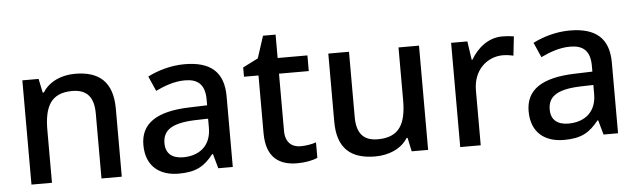

<svg xmlns="http://www.w3.org/2000/svg" viewBox="-45 -820 3286 989"><g transform="rotate(-5 1598.0 -325.0)"><path d="M356 -549C288 -549 223 -523 188 -467H182L167 -539H83V0H189V-272C189 -394 224 -462 334 -462C410 -462 445 -420 445 -336V0H550V-351C550 -490 481 -549 356 -549Z M922 -549C850 -549 782 -528 731 -502L765 -425C811 -447 862 -466 917 -466C982 -466 1020 -437 1020 -358V-328L928 -325C757 -320 675 -263 675 -153C675 -41 747 10 844 10C934 10 977 -16 1024 -75H1028L1049 0H1124V-365C1124 -491 1057 -549 922 -549ZM947 -257 1019 -259V-212C1019 -118 957 -72 874 -72C821 -72 784 -96 784 -152C784 -215 824 -252 947 -257Z M1481 -76C1435 -76 1403 -104 1403 -162V-458H1557V-539H1403V-660H1338L1301 -546L1222 -506V-458H1297V-160C1297 -27 1370 10 1458 10C1497 10 1539 2 1562 -9V-89C1540 -81 1509 -76 1481 -76Z M2134 -539H2028V-266C2028 -144 1992 -77 1881 -77C1806 -77 1772 -118 1772 -202V-539H1665V-186C1665 -49 1734 10 1860 10C1928 10 1994 -15 2029 -71H2034L2049 0H2134Z M2566 -549C2492 -549 2436 -501 2402 -443H2398L2384 -539H2300V0H2406V-284C2406 -390 2479 -452 2560 -452C2577 -452 2599 -449 2614 -445L2625 -544C2609 -547 2585 -549 2566 -549Z M2914 -549C2842 -549 2774 -528 2723 -502L2757 -425C2803 -447 2854 -466 2909 -466C2974 -466 3012 -437 3012 -358V-328L2920 -325C2749 -320 2667 -263 2667 -153C2667 -41 2739 10 2836 10C2926 10 2969 -16 3016 -75H3020L3041 0H3116V-365C3116 -491 3049 -549 2914 -549ZM2939 -257 3011 -259V-212C3011 -118 2949 -72 2866 -72C2813 -72 2776 -96 2776 -152C2776 -215 2816 -252 2939 -257Z"/></g></svg>

Font: Noto Sans Malayalam Medium
Style: Regular
Weight: 500
Designer: Jelle Bosma - Monotype Design Team
Foundry: Monotype Imaging Inc.
Version: Version 2.104